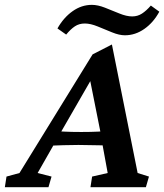

<svg xmlns="http://www.w3.org/2000/svg" viewBox="-65 -775 680 795"><path d="M-44.9 0 -38.1 -43.9 15.6 -58.6 318.4 -549.8 398.4 -590.8 504.9 -58.6 551.8 -43.9 539.1 0H309.6L316.4 -43.9L380.9 -58.6L356.4 -192.4L351.6 -224.6L302.7 -469.7L327.1 -470.7L186.5 -226.6L169.9 -197.3L90.8 -58.6L148.4 -43.9L135.7 0ZM143.6 -171.9 156.2 -232.4Q174.8 -231.4 202.1 -230Q229.5 -228.5 271.5 -228.5Q312.5 -228.5 340.8 -230Q369.1 -231.4 386.7 -232.4L375 -172.9Q350.6 -172.9 322.3 -173.8Q293.9 -174.8 259.8 -174.8Q225.6 -174.8 197.8 -173.8Q169.9 -172.9 143.6 -171.9ZM559.6 -752 594.7 -726.6Q570.3 -681.6 532.7 -655.3Q495.1 -628.9 452.1 -628.9Q428.7 -628.9 398.9 -641.1Q369.1 -653.3 339.4 -665.5Q309.6 -677.7 286.1 -677.7Q262.7 -677.7 245.1 -666Q227.5 -654.3 209 -631.8L172.9 -657.2Q198.2 -702.1 235.4 -728.5Q272.5 -754.9 315.4 -754.9Q339.8 -754.9 369.6 -743.2Q399.4 -731.4 429.2 -719.2Q459 -707 482.4 -707Q504.9 -707 522.9 -718.8Q541 -730.5 559.6 -752Z"/></svg>

Font: Crimson Pro SemiBold
Style: Italic
Weight: 600
Italic angle: -12°
Designer: Jacques Le Bailly
Foundry: Baron von Fonthausen
Version: Version 1.003